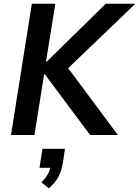

<svg xmlns="http://www.w3.org/2000/svg" viewBox="-20 -725 747 1031"><path d="M39 0 151 -705H277L227 -394H231L548 -705H707L320 -334V-394L613 0H464L220 -327H217L165 0ZM242 286 202 254Q225 232 237 210Q249 188 252 162L273 176H192L208 74H329L318 148Q311 191 293.5 224.5Q276 258 242 286Z"/></svg>

Font: Nunito Sans 10pt SemiCondensed
Style: Bold Italic
Weight: 700
Width: 4
Italic angle: -9°
Designer: Vernon Adams
Foundry: Vernon Adams
Version: Version 3.101;gftools[0.9.27]